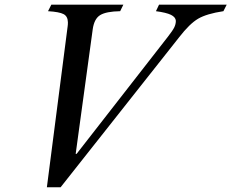

<svg xmlns="http://www.w3.org/2000/svg" viewBox="-20 -790 988 820"><path d="M238.8 9.8H180.2L269 -678.2Q270 -684.1 270 -694.8Q269.5 -720.2 251.5 -729.7Q233.4 -739.3 185.1 -742.2L199.2 -770H506.8L493.2 -742.2Q433.6 -741.2 408 -725.6Q382.3 -710 376 -665L303.2 -132.8H307.1L696.8 -632.8Q717.8 -659.7 724.4 -673.3Q731 -687 731 -701.2Q730 -716.8 710.2 -726.6Q690.4 -736.3 646 -742.2L659.2 -770H948.2L934.1 -742.2Q862.8 -731.4 826.4 -710.2Q790 -689 745.1 -630.9Z"/></svg>

Font: Libre Caslon Text
Style: Italic
Weight: 400
Italic angle: -25°
Designer: Pablo Impallari, Rodrigo Fuenzalida
Foundry: Pablo Impallari, Rodrigo Fuenzalida
Version: Version 1.002